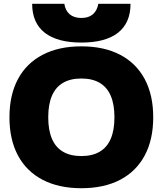

<svg xmlns="http://www.w3.org/2000/svg" viewBox="-20 -985 860 1015"><path d="M410 10Q291 10 205.5 -34.5Q120 -79 75 -163Q30 -247 30 -365Q30 -483 75 -567Q120 -651 205.5 -695.5Q291 -740 410 -740Q530 -740 615 -695.5Q700 -651 745 -567Q790 -483 790 -365Q790 -247 745 -163Q700 -79 615 -34.5Q530 10 410 10ZM410 -160Q468 -160 507 -183Q546 -206 565.5 -251.5Q585 -297 585 -365Q585 -433 565.5 -478.5Q546 -524 507 -547Q468 -570 410 -570Q352 -570 313 -547Q274 -524 254.5 -478.5Q235 -433 235 -365Q235 -297 254.5 -251.5Q274 -206 313 -183Q352 -160 410 -160ZM410 -760Q283 -760 216.5 -812Q150 -864 150 -965H320Q326 -928 349 -909Q372 -890 410 -890Q448 -890 470.5 -909Q493 -928 500 -965H670Q670 -864 604 -812Q538 -760 410 -760Z"/></svg>

Font: M PLUS 1 Black
Style: Regular
Weight: 900
Designer: Coji Morishita
Foundry: UNDERFOREST DESIGN
Version: Version 1.001